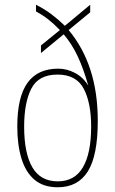

<svg xmlns="http://www.w3.org/2000/svg" viewBox="-20 -781 486 811"><path d="M224 10Q163 10 125.5 -22Q88 -54 70.5 -112Q53 -170 53 -246Q53 -371 96 -431Q139 -491 226 -491Q263 -491 297.5 -472.5Q332 -454 353 -419Q333 -490 308.5 -542.5Q284 -595 249 -636L153 -557V-589L233 -654Q208 -680 184.5 -698.5Q161 -717 132 -733V-761Q169 -742 197 -721Q225 -700 254 -672L361 -761V-729L270 -654Q331 -581 362 -485.5Q393 -390 393 -270Q393 -124 351 -57Q309 10 224 10ZM224 -15Q295 -15 330 -74Q365 -133 365 -246Q365 -347 333.5 -406.5Q302 -466 223 -466Q143 -466 112.5 -407Q82 -348 82 -246Q82 -134 116.5 -74.5Q151 -15 224 -15Z"/></svg>

Font: Noto Serif Condensed Thin
Style: Regular
Weight: 100
Width: 3
Designer: Monotype Design Team
Foundry: Monotype Imaging Inc.
Version: Version 2.013; ttfautohint (v1.8.4.7-5d5b)